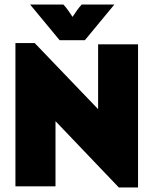

<svg xmlns="http://www.w3.org/2000/svg" viewBox="-20 -820 675 845"><path d="M502.8 4.9 224.3 -286.8V0H47.9V-630.6H132.6L411.8 -339.6V-625H587.5V4.9ZM242.4 -643.1 112.5 -800H259Q269.4 -788.9 279.9 -774.3Q290.3 -759.7 299.3 -745.8Q308.3 -759.7 318.8 -774.3Q329.2 -788.9 339.6 -800H483.3L353.5 -643.1Z"/></svg>

Font: Afacad Flux Black
Style: Regular
Weight: 900
Designer: Kristian Moeller
Foundry: Dicotype
Version: Version 1.100